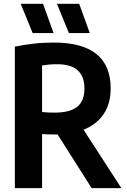

<svg xmlns="http://www.w3.org/2000/svg" viewBox="-20 -968 651 988"><path d="M56.5 0V-728Q102 -737.5 151 -743.2Q200 -749 256.5 -749Q549.5 -749 549.5 -513Q549.5 -433.5 512.8 -380.2Q476 -327 410 -300.5L604.5 0H451.5L276.5 -276Q269.5 -276 262.5 -276Q241 -276 226.2 -276.5Q211.5 -277 196.5 -278V0ZM261.5 -388.5Q338.5 -388.5 376.5 -417.8Q414.5 -447 414.5 -513Q414.5 -637.5 274.5 -637.5Q250.5 -637.5 232.2 -635.8Q214 -634 196.5 -631V-391.5Q214 -390 228.2 -389.2Q242.5 -388.5 261.5 -388.5ZM334.5 -798 273 -948.5H387.5L442 -798ZM148 -798 86.5 -948.5H201.5L255.5 -798Z"/></svg>

Font: Encode Sans Condensed
Style: Bold
Weight: 700
Width: 3
Designer: Multiple Designers
Foundry: Impallari Type
Version: Version 3.000; ttfautohint (v1.8.3) -l 8 -r 50 -G 200 -x 14 